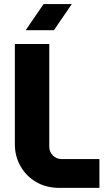

<svg xmlns="http://www.w3.org/2000/svg" viewBox="-20 -914 523 934"><path d="M269.3 0Q204.3 0 155.3 -29Q106.3 -58 79.3 -106.2Q52.3 -154.3 52.3 -212.3V-700H219.7V-200.3Q219.7 -176 236.8 -158.2Q254 -140.3 278.7 -140.3H463.7V0ZM105 -767 192 -894.3H329.3L242.3 -767Z"/></svg>

Font: MuseoModerno Thin
Style: Regular
Weight: 100
Designer: Pablo Cosgaya, Héctor Gatti, Marcela Romero, and the Authors of The MuseoModerno Project.
Foundry: Omnibus-Type Team
Version: Version 1.003